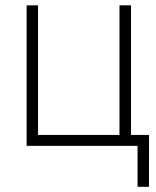

<svg xmlns="http://www.w3.org/2000/svg" viewBox="-20 -556 596 732"><path d="M81.5 0V-535.6H125V-41.5H435.5V-535.6H479.5V0ZM504.4 156.2V0H457V-41.5H548.3L547.9 156.2Z"/></svg>

Font: Inter 20pt ExtraLight
Style: Regular
Weight: 250
Version: Version 4.001;git-66647c0bb